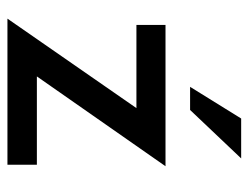

<svg xmlns="http://www.w3.org/2000/svg" viewBox="-94 -558 652 503"><g transform="rotate(90 231.5 -306.0)"><path d="M179.7 -77.1H411.1V0H28.3L262.7 -337.9H44.9V-414.1H415ZM267.6 -478.5H207L290 -612.3H394.5Z"/></g></svg>

Font: Josefin Sans CFJ
Style: Regular
Weight: 400
Designer: Santiago Orozco
Foundry: Typemade
Version: Version 2.000